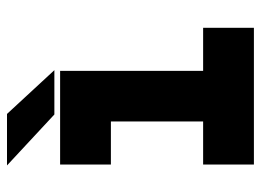

<svg xmlns="http://www.w3.org/2000/svg" viewBox="-116 -612 728 535"><g transform="rotate(-90 247.5 -344.0)"><path d="M57 0V-141.5H177V-398.5H57V-540H318V-141.5H438V0ZM120 -71H375.5H245V-469.5H120H245V-71H120ZM320 -556H196.5L54.5 -688H198ZM225 -590 165 -653H165.5L225.5 -590Z"/></g></svg>

Font: Tourney Thin Black
Style: Regular
Weight: 900
Version: Version 1.015